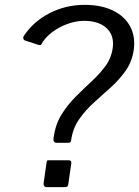

<svg xmlns="http://www.w3.org/2000/svg" viewBox="-20 -772 574 792"><path d="M262 -14Q261 -5 257.5 -2.5Q254 0 244 0H174Q166 0 162.5 -4.5Q159 -9 160 -17L172 -101Q173 -108 174.5 -109.5Q176 -111 182 -111H264Q269 -111 272 -107.5Q275 -104 274 -98ZM83 -605Q78 -607 76.5 -611.5Q75 -616 77 -622Q118 -684 185 -718Q252 -752 329 -752Q398 -752 446 -728.5Q494 -705 516.5 -663.5Q539 -622 532 -568Q525 -518 498.5 -480.5Q472 -443 437.5 -412Q403 -381 367.5 -349Q332 -317 306 -279.5Q280 -242 273 -191Q271 -183 262 -183H213Q207 -183 203 -188Q199 -193 201 -202Q208 -258 233.5 -299Q259 -340 292 -373Q325 -406 358 -436.5Q391 -467 415 -499.5Q439 -532 445 -574Q452 -626 419.5 -656Q387 -686 327 -686Q293 -686 257.5 -673Q222 -660 193.5 -638Q165 -616 150 -588Q148 -586 146 -586Q144 -586 138 -587Z"/></svg>

Font: Libre Franklin
Style: Italic
Weight: 400
Italic angle: -8°
Designer: Pablo Impallari, Rodrigo Fuenzalida, Nhung Nguyen
Foundry: Impallari Type
Version: Version 3.000